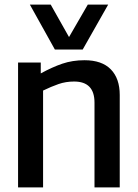

<svg xmlns="http://www.w3.org/2000/svg" viewBox="-20 -809 594 829"><path d="M58 0V-539H156V-492Q205 -519 249 -534Q293 -549 345 -549Q420 -549 458.5 -509.5Q497 -470 497 -399V0H388V-366Q388 -457 300 -457Q264 -457 232.5 -446Q201 -435 166 -418V0ZM447 -789 337 -595H217L109 -789H199L278 -649L359 -789Z"/></svg>

Font: Georama Medium
Style: Regular
Weight: 500
Designer: Jean-Baptiste Levee
Foundry: Production Type
Version: Version 1.000